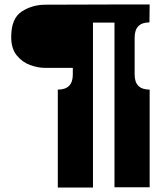

<svg xmlns="http://www.w3.org/2000/svg" viewBox="-20 -736 717 857"><path d="M305 -403V-433H182Q150 -433 115 -445.5Q80 -458 55 -488.5Q30 -519 30 -571Q30 -654 77 -684.5Q124 -715 182 -715L491 -716H648L647 -636Q581 -636 581 -568V-403Q581 -336 648 -336V100H491V-635H395V101H238V-336Q305 -336 305 -403Z"/></svg>

Font: Danfo
Style: Regular
Weight: 400
Version: Version 1.000;Glyphs 3.2 (3236)